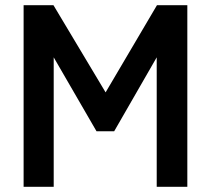

<svg xmlns="http://www.w3.org/2000/svg" viewBox="-20 -720 812 740"><path d="M71 0V-700H186L387 -364L585 -700H702V0H584V-499L420 -214H352L187 -499V0Z"/></svg>

Font: Zen Kaku Gothic New
Style: Bold
Weight: 700
Designer: Yoshimichi Ohira
Foundry: Positype
Version: Version 1.002